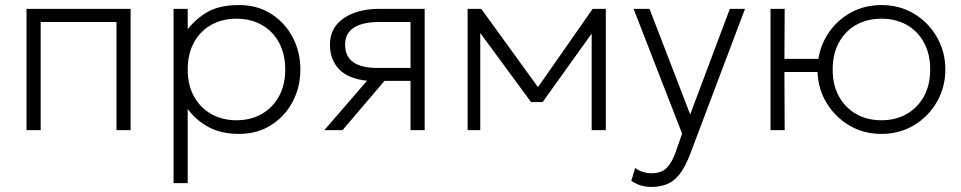

<svg xmlns="http://www.w3.org/2000/svg" viewBox="-20 -515 3802 760"><path d="M85 0V-480H497V0H441V-428H141V0Z M667 210V-480H723V-399Q754.5 -440.5 802 -467.8Q849.5 -495 926 -495Q998.5 -495 1053.2 -460.2Q1108 -425.5 1138.5 -367.5Q1169 -309.5 1169 -240Q1169 -170.5 1138.5 -112.5Q1108 -54.5 1053.2 -19.8Q998.5 15 926 15Q855 15 804.8 -12.5Q754.5 -40 723 -84V210ZM916 -39Q972.5 -39 1016 -63.8Q1059.5 -88.5 1084.2 -133.5Q1109 -178.5 1109 -240Q1109 -301.5 1084.2 -346.8Q1059.5 -392 1016 -416.5Q972.5 -441 916 -441Q859.5 -441 816 -416.5Q772.5 -392 747.8 -346.8Q723 -301.5 723 -240Q723 -178.5 747.8 -133.5Q772.5 -88.5 816 -63.8Q859.5 -39 916 -39Z M1264 0 1433 -195.5Q1356.5 -203.5 1321.2 -242Q1286 -280.5 1286 -338Q1286 -405.5 1340.5 -442.8Q1395 -480 1482 -480H1661V0H1605V-195H1502L1336 0ZM1475 -246H1605V-428H1484Q1346 -428 1346 -338Q1346 -246 1475 -246Z M1831 0V-480H1885L2109.5 -170L2326 -480H2378V0H2322V-382L2128 -111H2082L1881 -384.5V0Z M2557 225Q2538.5 225 2519.8 220Q2501 215 2479 201L2494 150Q2509 161 2526.2 166Q2543.5 171 2556 171Q2598 171 2619 149.8Q2640 128.5 2655 86L2680 14L2488 -480H2551L2712 -62L2869 -480H2929L2713 92Q2692.5 146 2669.8 174.8Q2647 203.5 2619.5 214.2Q2592 225 2557 225Z M3030 0V-480H3086L3085 -282H3219.5Q3229 -342 3263.5 -390.2Q3298 -438.5 3351 -466.8Q3404 -495 3469 -495Q3541.5 -495 3598.8 -460.2Q3656 -425.5 3689 -367.5Q3722 -309.5 3722 -240Q3722 -170.5 3689 -112.5Q3656 -54.5 3598.8 -19.8Q3541.5 15 3469 15Q3398.5 15 3342.2 -18.2Q3286 -51.5 3252.2 -107Q3218.5 -162.5 3216 -230H3085L3086 0ZM3469 -39Q3525.5 -39 3569 -63.8Q3612.5 -88.5 3637.2 -133.5Q3662 -178.5 3662 -240Q3662 -301.5 3637.2 -346.8Q3612.5 -392 3569 -416.5Q3525.5 -441 3469 -441Q3412.5 -441 3369 -416.5Q3325.5 -392 3300.8 -346.8Q3276 -301.5 3276 -240Q3276 -178.5 3300.8 -133.5Q3325.5 -88.5 3369 -63.8Q3412.5 -39 3469 -39Z"/></svg>

Font: Geologica Thin
Style: Regular
Weight: 100
Designer: Sindre Bremnes, Frode Helland
Foundry: Monokrom Skriftforlag AS
Version: Version 1.010; ttfautohint (v1.8.4.7-5d5b);gftools[0.9.28]